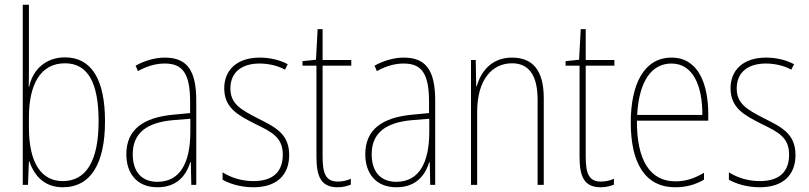

<svg xmlns="http://www.w3.org/2000/svg" viewBox="-20 -780 3414 810"><path d="M102 -494V-760H76V0H98L102 -99H104C126 -35 170 10 245 10C364 10 423 -92 423 -268C423 -445 366 -538 254 -538C174 -538 118 -487 103 -414H101C102 -436 102 -469 102 -494ZM254 -513C352 -513 396 -429 396 -268C396 -99 342 -16 245 -16C157 -16 102 -88 102 -243V-285C102 -424 151 -513 254 -513Z M675 -537C634 -537 590 -524 552 -503L562 -480C605 -504 642 -512 675 -512C750 -512 782 -471 782 -351V-303L709 -296C585 -284 513 -234 513 -129C513 -53 554 10 644 10C730 10 766 -43 783 -96H785L787 0H808V-356C808 -486 767 -537 675 -537ZM709 -273 783 -279V-220C782 -98 743 -13 644 -13C578 -13 540 -55 540 -129C540 -219 599 -263 709 -273Z M1200 -126C1200 -218 1138 -245 1065 -282C996 -318 952 -342 952 -407C952 -476 1001 -512 1075 -512C1114 -512 1155 -502 1182 -486L1194 -509C1163 -526 1121 -537 1076 -537C977 -537 926 -482 926 -408C926 -324 984 -294 1059 -256C1127 -223 1173 -200 1173 -128C1173 -57 1134 -16 1049 -16C1001 -16 955 -30 919 -53V-22C946 -6 993 10 1049 10C1150 10 1200 -44 1200 -126Z M1405 -14C1354 -14 1341 -49 1341 -119V-503H1462V-527H1341V-657H1320L1313 -528L1256 -522V-503H1315V-120C1315 -37 1333 10 1404 10C1428 10 1444 5 1460 -1V-26C1446 -19 1426 -14 1405 -14Z M1683 -537C1642 -537 1598 -524 1560 -503L1570 -480C1613 -504 1650 -512 1683 -512C1758 -512 1790 -471 1790 -351V-303L1717 -296C1593 -284 1521 -234 1521 -129C1521 -53 1562 10 1652 10C1738 10 1774 -43 1791 -96H1793L1795 0H1816V-356C1816 -486 1775 -537 1683 -537ZM1717 -273 1791 -279V-220C1790 -98 1751 -13 1652 -13C1586 -13 1548 -55 1548 -129C1548 -219 1607 -263 1717 -273Z M2140 -537C2051 -537 2008 -475 1991 -416H1989L1987 -527H1967V0H1993V-308C1993 -445 2057 -513 2140 -513C2207 -513 2248 -468 2248 -359V0H2274V-366C2274 -485 2226 -537 2140 -537Z M2515 -14C2464 -14 2451 -49 2451 -119V-503H2572V-527H2451V-657H2430L2423 -528L2366 -522V-503H2425V-120C2425 -37 2443 10 2514 10C2538 10 2554 5 2570 -1V-26C2556 -19 2536 -14 2515 -14Z M2813 -537C2696 -537 2641 -423 2641 -263C2641 -97 2698 10 2829 10C2877 10 2915 -2 2950 -22V-51C2907 -26 2872 -15 2829 -15C2721 -15 2666 -106 2667 -271H2968V-298C2968 -424 2927 -537 2813 -537ZM2813 -512C2904 -512 2944 -417 2943 -295H2668C2676 -440 2730 -512 2813 -512Z M3336 -126C3336 -218 3274 -245 3201 -282C3132 -318 3088 -342 3088 -407C3088 -476 3137 -512 3211 -512C3250 -512 3291 -502 3318 -486L3330 -509C3299 -526 3257 -537 3212 -537C3113 -537 3062 -482 3062 -408C3062 -324 3120 -294 3195 -256C3263 -223 3309 -200 3309 -128C3309 -57 3270 -16 3185 -16C3137 -16 3091 -30 3055 -53V-22C3082 -6 3129 10 3185 10C3286 10 3336 -44 3336 -126Z"/></svg>

Font: Noto Sans Arabic UI Cn Th
Style: Regular
Weight: 100
Width: 3
Designer: Monotype Design Team, Nadine Chahine and Nizar Qandah
Foundry: Monotype Imaging Inc.
Version: Version 2.010